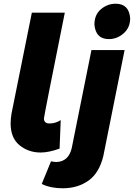

<svg xmlns="http://www.w3.org/2000/svg" viewBox="-20 -810 719 1031"><path d="M564 -600Q494 -600 487 -678Q487 -731 522 -760.5Q557 -790 601 -790Q673 -790 679 -712Q679 -662 644 -631Q609 -600 564 -600ZM198 9Q133 9 85 -30Q37 -69 37 -148Q37 -169 42 -201L151 -742H328Q216 -185 216 -174Q216 -147 246 -147Q278 -147 306 -165L300 -12Q242 9 198 9ZM317 201Q252 201 204 178L254 56Q269 60 284 60Q348 57 365 -14L471 -541H649L535 27Q513 119 455 160Q397 201 317 201Z"/></svg>

Font: Argentum Sans
Style: Bold Italic
Weight: 700
Italic angle: -11°
Designer: Julieta Ulanovsky (font), Cristiano Sobral (main changes and remaster)
Foundry: Julieta Ulanovsky (font), Cristiano Sobral (main changes and remaster)
Version: Version 2.007;June 15, 2022;FontCreator 14.0.0.2814 64-bit; 